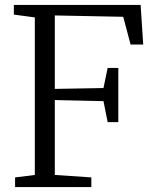

<svg xmlns="http://www.w3.org/2000/svg" viewBox="-20 -763 637 783"><path d="M122 -49.5V-692L36.5 -703.5V-743H553.5L564 -581.5H512.5L482.5 -694.5L203.5 -700V-400.5L402 -404L419 -486H462.5V-265H419L402 -350.5L203.5 -355V-49.5L352.5 -39.5V0H41.5V-39.5Z"/></svg>

Font: Merriweather 36pt Light
Style: Regular
Weight: 300
Designer: Eben Sorkin
Foundry: Eben Sorkin
Version: Version 2.100